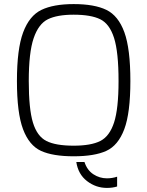

<svg xmlns="http://www.w3.org/2000/svg" viewBox="-20 -760 722 941"><path d="M63 -363Q63 -520 93.5 -601.5Q124 -683 183 -711.5Q242 -740 341 -740Q443 -740 501.5 -711.5Q560 -683 589.5 -602Q619 -521 619 -363Q619 -206 589 -126.5Q559 -47 501 -20.5Q443 6 341 6Q239 6 181 -20.5Q123 -47 93 -126.5Q63 -206 63 -363ZM561 -363Q561 -505 539 -574Q517 -643 471.5 -665.5Q426 -688 341 -688Q260 -688 214.5 -665.5Q169 -643 145 -573Q121 -503 121 -363Q121 -226 141.5 -159Q162 -92 207.5 -69Q253 -46 341 -46Q426 -46 471.5 -69Q517 -92 539 -159.5Q561 -227 561 -363ZM354 34H394Q407 74 437.5 94Q468 114 504 114Q530 114 554 106V154Q532 161 504 161Q450 161 406.5 127.5Q363 94 354 34Z"/></svg>

Font: Exo Light
Style: Regular
Weight: 300
Designer: Natanael Gama
Foundry: Natanael Gama
Version: Version 1.500; ttfautohint (v1.6)